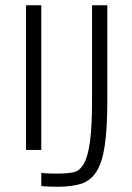

<svg xmlns="http://www.w3.org/2000/svg" viewBox="-20 -707 502 730"><path d="M79 -137H137V-687H79ZM330 -687V-330Q330 -225 322 -167.5Q314 -110 298 -83Q282 -56 257 -51.5Q232 -47 197 -47Q183 -47 165.5 -47.5Q148 -48 137 -50V0Q148 2 166 2.5Q184 3 200 3Q253 3 289 -8.5Q325 -20 347 -55Q369 -90 378.5 -154.5Q388 -219 388 -324V-687Z"/></svg>

Font: Secuela Light
Style: Regular
Weight: 300
Designer: Fernando Haro
Foundry: deFharo
Version: Version 1.708